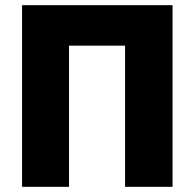

<svg xmlns="http://www.w3.org/2000/svg" viewBox="-20 -720 750 740"><path d="M65 0H246V-544H462V0H645V-700H65Z"/></svg>

Font: Fixel Text ExtraBold
Style: Regular
Weight: 800
Width: 4
Designer: AlfaBravo + MacPaw
Foundry: Kyrylo Tkachov, Marchela Mozhyna, Serhii Makarenko, Maria Weinstein, Zakhar Kryvoshyya
Version: Version 1.211